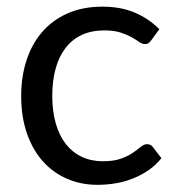

<svg xmlns="http://www.w3.org/2000/svg" viewBox="-20 -534 518 562"><path d="M423 -416.5Q419 -411 415 -408Q411 -405 404 -405Q396.5 -405 387.5 -411.2Q378.5 -417.5 365.2 -425Q352 -432.5 332.8 -438.8Q313.5 -445 285.5 -445Q248 -445 219.5 -431.8Q191 -418.5 171.8 -393.5Q152.5 -368.5 142.8 -333Q133 -297.5 133 -253.5Q133 -207.5 143.5 -171.8Q154 -136 173.2 -111.8Q192.5 -87.5 219.8 -74.8Q247 -62 281 -62Q313.5 -62 334.5 -69.8Q355.5 -77.5 369.2 -87Q383 -96.5 392.2 -104.2Q401.5 -112 410.5 -112Q421.5 -112 427.5 -103.5L452.5 -71Q436 -50.5 415 -36Q394 -21.5 369.8 -11.8Q345.5 -2 319 2.5Q292.5 7 265 7Q217.5 7 176.8 -10.5Q136 -28 106 -61.2Q76 -94.5 59 -143Q42 -191.5 42 -253.5Q42 -310 57.8 -358Q73.5 -406 103.8 -440.8Q134 -475.5 178.2 -495Q222.5 -514.5 280 -514.5Q333.5 -514.5 374.2 -497.2Q415 -480 446.5 -448.5Z"/></svg>

Font: Lato
Style: Regular
Weight: 400
Designer: Lukasz Dziedzic with Adam Twardoch and Botio Nikoltchev
Foundry: tyPoland Lukasz Dziedzic
Version: Version 2.015; 2015-08-06; http://www.latofonts.com/